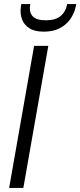

<svg xmlns="http://www.w3.org/2000/svg" viewBox="-20 -926 396 946"><path d="M25 0 148 -700H218L95 0ZM196 -770Q151 -770 124.5 -787Q98 -804 88 -832Q78 -860 83 -893L85 -906H129Q122 -868 140 -847Q158 -826 206 -826Q253 -826 278.5 -847Q304 -868 311 -906H356L353 -893Q346 -860 326.5 -832Q307 -804 274.5 -787Q242 -770 196 -770Z"/></svg>

Font: DM Sans 28pt Light
Style: Italic
Weight: 300
Italic angle: -10°
Version: Version 4.004;gftools[0.9.30]